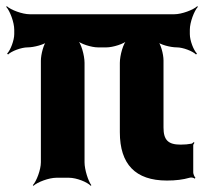

<svg xmlns="http://www.w3.org/2000/svg" viewBox="-20 -574 663 620"><path d="M519 9C548 9 571 6 592 0C597 -2 606 0 609 3L611 0C608 -3 604 -12 604 -17V-105C604 -108 607 -111 608 -113L605 -115C604 -114 601 -110 598 -110C588 -108 576 -107 563 -107C523 -107 508 -122 508 -162V-379C508 -399 499 -433 488 -444L485 -441C496 -430 530 -421 551 -421C571 -421 602 -409 613 -398L616 -401C605 -412 593 -443 593 -464V-478C593 -502 607 -539 619 -552L617 -554C604 -542 567 -528 543 -528H76C52 -528 15 -542 2 -554L0 -552C12 -539 26 -502 26 -478V-464C26 -444 14 -412 3 -401L6 -398C17 -409 49 -421 69 -421C89 -421 124 -430 135 -441L132 -444C121 -433 112 -398 112 -378V-50C112 -26 98 11 86 24L88 26C101 14 138 0 162 0H203C227 0 262 14 273 26L275 24C265 11 253 -26 253 -50V-371C253 -395 242 -435 229 -447L227 -445C239 -432 276 -421 296 -421H324C344 -421 381 -432 393 -445L391 -447C378 -435 367 -395 367 -371V-147C367 -44 417 9 519 9Z"/></svg>

Font: Asimov
Style: EdgeNar
Weight: 500
Designer: Google
Version: Version 2.000980: 2014